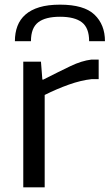

<svg xmlns="http://www.w3.org/2000/svg" viewBox="-20 -805 471 825"><path d="M44 -628Q44 -664 55 -693Q66 -722 89.5 -742.5Q113 -763 149.5 -774Q186 -785 238 -785Q341 -785 386 -742Q431 -699 431 -628H363Q363 -685 332 -709Q301 -733 238 -733Q175 -733 144 -709Q113 -685 113 -628ZM80 -540H156L162 -463H166Q235 -498 283 -521Q331 -544 373 -549H404V-465H374Q328 -460 276 -441.5Q224 -423 172 -397V0H80Z"/></svg>

Font: Encode Sans Wide
Style: Regular
Weight: 400
Designer: Pablo Impallari, Andres Torresi
Foundry: Pablo Impallari, Andres Torresi
Version: Version 1.000; ttfautohint (v1.00) -l 8 -r 50 -G 200 -x 14 -